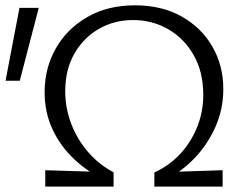

<svg xmlns="http://www.w3.org/2000/svg" viewBox="-40 -687 899 707"><path d="M352.7 -20.5Q286.2 -51.5 234.6 -99.5Q183 -147.5 153.6 -210.3Q124.3 -273.1 124.3 -347.3Q124.3 -435.7 165.2 -508.2Q206.2 -580.7 281 -624Q355.8 -667.4 457.1 -667.4Q556.2 -667.4 629.1 -626.2Q702 -585.1 742.1 -515.3Q782.3 -445.5 782.3 -359.3Q782.3 -284 752.1 -217.1Q721.9 -150.3 671.1 -99.2Q620.3 -48.2 556.5 -18.3L528.4 -52Q583.5 -77 623.8 -120.5Q664 -164.1 686.3 -220Q708.5 -275.8 708.5 -337Q708.5 -422.3 673.2 -484.1Q637.9 -545.9 579.3 -579.5Q520.6 -613.2 450 -613.2Q381 -613.2 324.5 -580.9Q268 -548.6 234.1 -489.8Q200.2 -431 200.2 -350.6Q200.2 -288.4 222.5 -230.6Q244.7 -172.8 284.7 -126.8Q324.6 -80.8 378.2 -52.5ZM126.7 0V-60.2L378.2 -52.5V0ZM528.4 0V-52L779.8 -60.2V0ZM32.8 -389.6H-19.6L31.7 -658H102.7Z"/></svg>

Font: Ysabeau
Style: Bold
Weight: 700
Designer: Christian Thalmann (Catharsis Fonts)
Version: Version 2.000;gftools[0.9.27.dev2+g8671c4b]